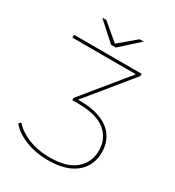

<svg xmlns="http://www.w3.org/2000/svg" viewBox="-204 -987 1011 1109"><g transform="rotate(30 301.0 -432.0)"><path d="M289 3Q204 3 135.5 -25Q67 -53 34 -96L47 -109Q79 -70 142.5 -43Q206 -16 290 -16Q401 -16 458.5 -64Q516 -112 516 -192Q516 -272 457.5 -320Q399 -368 274 -368H237V-383L486 -688L488 -681H57V-700H508V-685L259 -380L257 -387H273Q362 -387 420.5 -362.5Q479 -338 507.5 -294Q536 -250 536 -192Q536 -134 508 -90Q480 -46 425 -21.5Q370 3 289 3ZM271 -757 149 -867H176L290 -771H284L398 -867H425L303 -757Z"/></g></svg>

Font: Montserrat Thin Thin
Style: Regular
Weight: 250
Version: Version 9.000